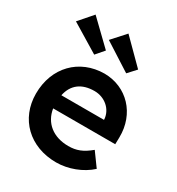

<svg xmlns="http://www.w3.org/2000/svg" viewBox="-189 -912 963 1042"><g transform="rotate(30 293.0 -391.0)"><path d="M319 10C393 10 474 -20 528 -70L467 -154C419 -114 382 -100 332 -100C237 -100 172 -152 159 -236H548L549 -279C552 -429 447 -538 307 -539C150 -538 38 -424 38 -259C38 -102 152 10 319 10ZM30 -707 206 -600 250 -651 104 -792ZM162 -320C177 -392 227 -430 307 -430C371 -430 424 -385 429 -325V-320ZM235 -709 407 -599 453 -649 310 -792Z"/></g></svg>

Font: Easer Grotesk Medium
Style: Regular
Weight: 500
Designer: Boardeaser, Bonnie Shaver-Troup, Thomas Jockin
Foundry: Lexend
Version: Version 1.001;Glyphs 3.1.2 (3151)